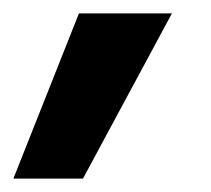

<svg xmlns="http://www.w3.org/2000/svg" viewBox="-27 -141 315 287"><path d="M97 126H-7L91 -121H230Z"/></svg>

Font: Hind Colombo SemiBold
Style: Regular
Weight: 600
Designer: Jyotish Sonowal, Aditi Pimprikar
Foundry: Indian Type Foundry
Version: Version 1.000;PS 1.0;hotconv 1.0.86;makeotf.lib2.5.63406; tt